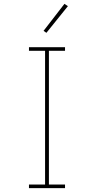

<svg xmlns="http://www.w3.org/2000/svg" viewBox="-20 -981 490 1001"><path d="M131 0V-19H215V-716H131V-735H319V-716H235V-19H319V0ZM222 -810 207 -820 316 -961 334 -949Z"/></svg>

Font: Zed Sans Thin Extended
Style: Regular
Weight: 100
Width: 7
Designer: Belleve Invis
Foundry: Belleve Invis
Version: Version 1.0.0; ttfautohint (v1.8.4)